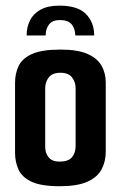

<svg xmlns="http://www.w3.org/2000/svg" viewBox="-20 -650 425 675"><path d="M189 -630.2Q253.2 -630.2 282.1 -600.8Q311.1 -571.3 311.1 -525.4H244.8Q244.2 -549.1 232 -564.3Q219.8 -579.5 190.3 -579.5Q164.2 -579.5 152.4 -564Q140.5 -548.4 140.5 -525.4H73.6Q73.6 -554.3 85.2 -577.9Q96.8 -601.6 122.3 -615.9Q147.7 -630.2 189 -630.2ZM189.9 4.7Q124.4 4.7 90.6 -11.3Q56.8 -27.3 44.9 -54.3Q32.9 -81.3 32.9 -112.6V-358.4Q32.9 -390.7 45 -417.2Q57.2 -443.7 91.5 -459.7Q125.7 -475.7 193 -475.7Q253.3 -475.7 287.9 -460.3Q322.5 -445 337.1 -418.8Q351.8 -392.7 351.8 -359.8V-116.6Q351.8 -82 337 -54.4Q322.2 -26.7 286.9 -11Q251.6 4.7 189.9 4.7ZM189.3 -81.8Q220.1 -81.8 233 -97.2Q245.8 -112.6 245.8 -136.5V-340.2Q245.8 -361.4 233.3 -377.8Q220.8 -394.2 192.3 -394.2Q164.2 -394.2 151.5 -378Q138.9 -361.8 138.9 -340.2V-133.4Q138.9 -111.6 151.2 -96.7Q163.5 -81.8 189.3 -81.8Z"/></svg>

Font: Smooch Sans Thin
Style: Regular
Weight: 100
Designer: Robert E. Leuschke
Foundry: Robert E. Leuschke
Version: Version 1.010